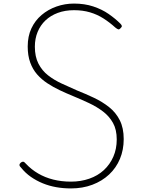

<svg xmlns="http://www.w3.org/2000/svg" viewBox="-20 -1035 804 1074"><path d="M377 19Q334 19 294.5 12Q255 5 219.5 -9.5Q184 -24 153 -45.5Q122 -67 98 -97Q89 -105 89 -112Q89 -119 96 -125Q103 -131 109.5 -130.5Q116 -130 125 -119Q155 -87 193.5 -64.5Q232 -42 278 -30.5Q324 -19 377 -19Q432 -19 479.5 -35.5Q527 -52 561 -83.5Q595 -115 614 -158.5Q633 -202 633 -255Q633 -310 612 -347.5Q591 -385 556 -411.5Q521 -438 478.5 -458Q436 -478 390 -497Q351 -513 314 -530.5Q277 -548 244.5 -569.5Q212 -591 187.5 -619Q163 -647 149 -685.5Q135 -724 135 -775Q135 -832 155.5 -876Q176 -920 212.5 -951Q249 -982 296 -998.5Q343 -1015 394 -1015Q453 -1015 501.5 -999Q550 -983 587.5 -957Q625 -931 653 -903Q661 -895 661.5 -889.5Q662 -884 654 -877Q647 -869 641 -871Q635 -873 625 -881Q593 -910 558.5 -932Q524 -954 483.5 -966Q443 -978 394 -978Q344 -978 303.5 -963Q263 -948 234.5 -921Q206 -894 190.5 -856.5Q175 -819 175 -774Q175 -718 195 -679Q215 -640 249 -613.5Q283 -587 325.5 -567.5Q368 -548 411 -529Q459 -510 505.5 -488Q552 -466 590 -436Q628 -406 650 -362.5Q672 -319 672 -257Q672 -197 651 -146.5Q630 -96 590.5 -59Q551 -22 496.5 -1.5Q442 19 377 19Z"/></svg>

Font: Playwrite NG Modern Thin
Style: Regular
Weight: 250
Designer: Veronika Burian, José Scaglione
Foundry: TypeTogether
Version: Version 1.002